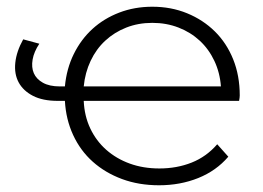

<svg xmlns="http://www.w3.org/2000/svg" viewBox="-20 -547 781 571"><path d="M637 -290Q634 -331 617.5 -366Q601 -401 574 -426Q547 -451 511 -465Q475 -479 433 -479Q391 -479 355.5 -465Q320 -451 293 -426Q266 -401 249.5 -366Q233 -331 229 -290ZM453 4Q393 4 343 -14.5Q293 -33 256 -66Q219 -99 197.5 -145.5Q176 -192 173 -247H152Q107 -247 78 -262Q49 -277 35.5 -302Q22 -327 25.5 -360.5Q29 -394 49 -430L97 -417Q81 -393 77 -370Q73 -347 80.5 -329.5Q88 -312 107.5 -301Q127 -290 158 -290H173Q178 -343 199.5 -386.5Q221 -430 255 -461Q289 -492 334.5 -509.5Q380 -527 433 -527Q489 -527 536.5 -507.5Q584 -488 619 -453.5Q654 -419 673.5 -370.5Q693 -322 693 -263Q693 -257 691 -247H229Q231 -202 248.5 -165Q266 -128 296 -101.5Q326 -75 366 -60.5Q406 -46 454 -46Q506 -46 550 -63.5Q594 -81 626 -118L659 -81Q623 -39 569.5 -17.5Q516 4 453 4Z"/></svg>

Font: Montserrat-Alt1 Light
Style: Regular
Weight: 300
Designer: Differentunic
Foundry: Differentunic
Version: Version 7.222